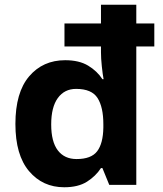

<svg xmlns="http://www.w3.org/2000/svg" viewBox="-20 -780 689 810"><path d="M251 10Q160 10 102.5 -58Q45 -126 45 -257Q45 -390 103 -458Q161 -526 255 -526Q314 -526 352 -503Q390 -480 412 -446H417Q413 -467 409.5 -500.5Q406 -534 406 -559V-584H252V-681H406V-760H555V-681H631V-584H555V0H441L412 -71H406Q384 -37 347 -13.5Q310 10 251 10ZM303 -109Q365 -109 390 -142Q415 -175 416 -242V-256Q416 -328 391.5 -366.5Q367 -405 301 -405Q252 -405 224 -366.5Q196 -328 196 -255Q196 -182 224 -145.5Q252 -109 303 -109Z"/></svg>

Font: Noto Sans Kayah Li
Style: Bold
Weight: 700
Designer: Monotype Design Team, Sérgio Martins
Foundry: Monotype Imaging Inc.
Version: Version 2.002; ttfautohint (v1.8.4.7-5d5b)